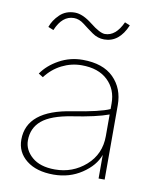

<svg xmlns="http://www.w3.org/2000/svg" viewBox="-82 -770 693 851"><g transform="rotate(10 264.5 -344.0)"><path d="M79.1 -112.3Q79.1 -69.3 115.7 -37.6Q152.3 -5.9 218.8 -5.9Q298.8 -5.9 357.4 -57.6Q416 -109.4 416 -190.4V-288.1Q361.3 -267.6 252 -251Q160.2 -236.3 119.6 -202.1Q79.1 -168 79.1 -112.3ZM49.8 -110.4Q49.8 -243.2 251 -273.4Q374 -293 416 -312.5V-337.9Q416 -401.4 374 -441.4Q332 -481.4 256.8 -481.4Q210 -481.4 167.5 -460Q125 -438.5 95.7 -399.4L75.2 -412.1Q102.5 -452.1 151.4 -479Q200.2 -505.9 256.8 -505.9Q348.6 -505.9 396.5 -458Q444.3 -410.2 444.3 -335V0H417V-106.4Q399.4 -56.6 343.8 -19.5Q288.1 17.6 216.8 17.6Q139.6 17.6 94.7 -18.1Q49.8 -53.7 49.8 -110.4ZM81.1 -623Q91.8 -654.3 118.7 -680.2Q145.5 -706.1 186.5 -706.1Q221.7 -706.1 266.1 -670.9Q310.5 -635.7 333 -635.7Q381.8 -635.7 412.1 -702.1L435.5 -692.4Q401.4 -611.3 334 -611.3Q304.7 -611.3 279.8 -628.9Q254.9 -646.5 232.4 -664.1Q210 -681.6 186.5 -681.6Q133.8 -681.6 105.5 -613.3Z"/></g></svg>

Font: Gothic A1 Thin
Style: Regular
Weight: 250
Designer: HanYang I&C Co.,Ltd.
Foundry: HanYang I&C Co.,Ltd.
Version: Version 2.50